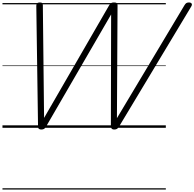

<svg xmlns="http://www.w3.org/2000/svg" viewBox="-20 -1035 1574 1555"><path d="M314 14Q302 14 295 8.5Q288 3 288 -13L274 -987Q274 -1002 280.5 -1008.5Q287 -1015 303 -1015Q317 -1015 322 -1010Q327 -1005 327 -992L337 -80L864 -992Q873 -1006 880.5 -1010.5Q888 -1015 903 -1015Q920 -1015 926 -1010Q932 -1005 932 -992L927 -78L1473 -991Q1481 -1005 1489 -1010Q1497 -1015 1510 -1015Q1526 -1015 1532 -1006Q1538 -997 1528 -981L943 -8Q935 4 927 9Q919 14 904 14Q892 14 885.5 8Q879 2 878 -13L880 -918L352 -8Q345 4 336.5 9Q328 14 314 14ZM0 490H1323V500H0ZM0 -20H1323V0H0ZM0 -505H1323V-500H0ZM0 -1010H1323V-1000H0Z"/></svg>

Font: Playwrite AU VIC Guides
Style: Regular
Weight: 400
Designer: Veronika Burian, José Scaglione
Foundry: TypeTogether
Version: Version 1.003